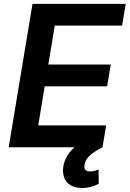

<svg xmlns="http://www.w3.org/2000/svg" viewBox="-20 -747 658 974"><path d="M617.9 -727.3H144.9L24.1 0H358C320.3 33 301.1 74.2 299.7 112.9C297.6 173.7 335.9 206.7 397.7 206.7C432.9 206.7 462.4 195.3 480.8 185.4L480.1 112.9C469.5 116.8 455.3 122.9 437.5 122.9C413 122.9 404.1 110.1 409.1 87.4C414.4 50.4 453.1 24.5 500 0L518.5 -110.8H174L206.7 -308.9H523.4L541.9 -419.7H225.1L257.8 -617.2H599.4Z"/></svg>

Font: Riot Sans 2.0
Style: Bold Italic
Weight: 600
Italic angle: -9.39999°
Designer: Rasmus Andersson
Foundry: rsms
Version: Version 3.006;hotconv 1.0.109;makeotfexe 2.5.65596